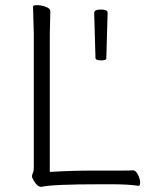

<svg xmlns="http://www.w3.org/2000/svg" viewBox="-20 -720 587 744"><path d="M178 -54Q256 -59 345 -59H458Q482 -59 495 -60H496Q506 -60 514.5 -43Q523 -26 523 -13Q523 0 517 0H516Q477 -6 413 -6H372Q181 -6 141 4H139Q125 4 110 -21V-22Q104 -31 104 -37Q104 -43 107.5 -50Q111 -57 111 -70V-589L108 -695Q108 -700 124 -700Q140 -700 157.5 -693.5Q175 -687 175 -677L173 -588V-54ZM345 -670Q345 -683 371 -683Q397 -683 397 -671V-670L392 -494Q392 -486 372 -486Q352 -486 350 -494Z"/></svg>

Font: ToneOZ-Pinyin-WenKai-Light
Style: Light
Weight: 300
Designer: Fontworks Inc.
Foundry: ToneOZ
Version: Version 0.240331